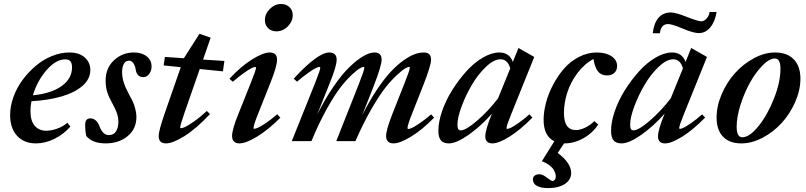

<svg xmlns="http://www.w3.org/2000/svg" viewBox="-20 -708 4045 963"><path d="M160.2 11.2Q101.1 11.2 65.9 -26.6Q30.8 -64.5 30.8 -130.9Q30.8 -175.8 47.6 -222.2Q64.5 -268.6 93.8 -307.9Q123 -347.2 160.2 -378.4Q197.3 -409.7 241.2 -427.2Q285.2 -444.8 327.6 -444.8Q377.4 -444.8 405.3 -419.7Q433.1 -394.5 433.1 -356.9Q433.1 -312 394.3 -277.8Q355.5 -243.7 289.3 -224.4Q223.1 -205.1 137.7 -200.2Q132.8 -176.3 132.8 -150.9Q132.8 -101.6 154.3 -76.9Q175.8 -52.2 212.4 -52.2Q236.3 -52.2 265.9 -62.5Q295.4 -72.8 317.9 -92.3L333 -73.2Q299.8 -34.7 253.2 -11.7Q206.5 11.2 160.2 11.2ZM307.1 -410.2Q260.3 -410.2 213.4 -356.2Q166.5 -302.2 145 -230Q236.3 -238.8 288.8 -276.1Q341.3 -313.5 341.3 -370.6Q341.3 -389.6 333.5 -400.1Q325.7 -410.6 307.1 -410.2Z M509.8 11.2Q443.8 11.2 413.1 -25.4Q407.2 -48.8 407.2 -82.5Q407.2 -114.3 433.6 -114.3Q448.2 -114.3 460.2 -104Q472.2 -93.8 478.5 -75.7Q495.1 -30.3 525.9 -30.3Q550.3 -30.3 562 -49.3Q573.7 -68.4 573.7 -96.2Q573.7 -119.1 566.4 -140.4Q559.1 -161.6 542.5 -191.4Q525.9 -220.7 517.8 -246.3Q509.8 -272 509.8 -304.2Q509.8 -366.7 551.8 -405.8Q593.8 -444.8 651.9 -444.8Q690.9 -444.8 715.6 -425.5Q740.2 -406.2 740.2 -374.5Q740.2 -353.5 728.5 -337.4Q716.8 -321.3 698.7 -321.3Q665.5 -321.3 660.2 -361.3Q657.7 -378.4 648.7 -391.1Q639.6 -403.8 627 -403.8Q610.4 -403.8 601.3 -387.7Q592.3 -371.6 592.3 -345.7Q592.3 -299.3 624 -240.7Q637.7 -215.8 644.8 -201.2Q651.9 -186.5 658 -164.3Q664.1 -142.1 664.1 -120.6Q664.1 -61.5 620.1 -25.1Q576.2 11.2 509.8 11.2Z M812 11.2Q775.9 11.2 775.9 -25.9Q775.9 -52.2 805.7 -138.2L886.7 -371.1L800.8 -379.9L807.1 -422.4L901.9 -416H902.3L980.5 -538.6L1036.6 -519L998.5 -409.2L1105.5 -402.3L1098.1 -350.1L981.9 -361.8L905.3 -142.1Q883.8 -80.1 883.8 -68.8Q883.8 -64.9 887.7 -64.9Q894.5 -64.9 908.7 -71.3Q922.9 -77.6 952.6 -98.4Q982.4 -119.1 1017.6 -151.4L1033.2 -135.7Q962.9 -61.5 904.8 -25.1Q846.7 11.2 812 11.2Z M1365.7 -550.8Q1340.8 -550.8 1324.7 -566.7Q1308.6 -582.5 1308.6 -606.9Q1308.6 -638.7 1333.5 -663.3Q1358.4 -688 1389.6 -688Q1415.5 -688 1431.9 -672.4Q1448.2 -656.7 1448.2 -632.3Q1448.2 -601.1 1423.8 -575.9Q1399.4 -550.8 1365.7 -550.8ZM1180.7 11.2Q1163.1 11.2 1153.6 1.7Q1144 -7.8 1144 -25.9Q1144 -59.6 1176.3 -138.2L1237.8 -292Q1264.2 -357.9 1264.2 -367.7Q1264.2 -372.1 1259.8 -372.1Q1253.9 -372.1 1241 -365.7Q1228 -359.4 1202.9 -341.6Q1177.7 -323.7 1147.5 -297.9L1130.9 -313Q1188 -375 1244.1 -409.9Q1300.3 -444.8 1332.5 -444.8Q1369.6 -444.8 1369.6 -408.7Q1369.6 -376.5 1337.9 -296.9L1274.9 -138.2Q1251.5 -80.1 1251.5 -65.9Q1251.5 -62 1254.9 -62Q1261.2 -62 1273.9 -67.4Q1286.6 -72.8 1312.7 -90.3Q1338.9 -107.9 1370.6 -134.8L1386.2 -117.7Q1324.7 -56.2 1269 -22.5Q1213.4 11.2 1180.7 11.2Z M1443.4 0 1560.5 -292Q1586.4 -357.4 1586.4 -368.2Q1586.4 -372.6 1582 -372.6Q1576.7 -372.6 1563.5 -366.2Q1550.3 -359.9 1525.1 -342Q1500 -324.2 1469.7 -298.3L1453.1 -313.5Q1574.2 -444.8 1631.3 -444.8Q1668.5 -444.8 1668.5 -408.7Q1668.5 -377 1636.2 -296.9L1570.8 -133.3Q1610.4 -211.9 1652.6 -273.4Q1694.8 -335 1732.4 -371.3Q1770 -407.7 1802 -426.3Q1834 -444.8 1858.4 -444.8Q1894 -444.8 1894 -408.7Q1894 -378.4 1854 -275.4L1796.4 -128.9Q1831.5 -199.7 1868.9 -255.9Q1906.2 -312 1938.5 -346.7Q1970.7 -381.3 2002.4 -404.1Q2034.2 -426.8 2058.8 -435.8Q2083.5 -444.8 2105.5 -444.8Q2142.1 -444.8 2142.1 -408.7Q2142.1 -379.4 2101.1 -275.4L2046.9 -138.2Q2023.9 -81.1 2023.9 -65.4Q2023.9 -61 2028.3 -61Q2034.2 -61 2046.6 -66.7Q2059.1 -72.3 2085 -89.8Q2110.8 -107.4 2142.6 -134.3L2157.2 -117.7Q2096.7 -56.2 2041.3 -22.5Q1985.8 11.2 1953.1 11.2Q1935.5 11.2 1926 1.7Q1916.5 -7.8 1916.5 -25.4Q1916.5 -56.6 1948.7 -138.2L2007.8 -287.6Q2035.6 -356.9 2035.6 -368.7Q2035.6 -372.6 2031.2 -372.6Q2026.4 -372.6 2012.9 -365.2Q1999.5 -357.9 1972.2 -333Q1944.8 -308.1 1914.3 -270Q1883.8 -231.9 1842.8 -160.9Q1801.8 -89.8 1762.7 0H1666.5L1780.3 -287.6Q1807.6 -357.9 1807.6 -368.7Q1807.6 -372.6 1803.2 -372.6Q1798.3 -372.6 1784.9 -365.2Q1771.5 -357.9 1744.6 -333Q1717.8 -308.1 1688 -270Q1658.2 -231.9 1618.7 -160.9Q1579.1 -89.8 1542 0Z M2231 11.2Q2204.1 11.2 2191.4 -3.9Q2178.7 -19 2178.7 -52.2Q2178.7 -96.7 2197.5 -151.1Q2216.3 -205.6 2248.3 -256.3Q2280.3 -307.1 2318.8 -350.1Q2357.4 -393.1 2401.6 -418.9Q2445.8 -444.8 2484.4 -444.8Q2535.2 -444.8 2552.2 -397.5L2580.6 -467.3L2659.7 -422.4L2544.9 -137.7Q2520.5 -78.1 2520.5 -65.9Q2520.5 -61.5 2523.9 -61.5Q2529.8 -61.5 2542 -67.1Q2554.2 -72.8 2579.3 -90.1Q2604.5 -107.4 2635.3 -134.3L2650.4 -118.2Q2589.4 -56.2 2535.4 -22.5Q2481.4 11.2 2449.2 11.2Q2414.1 11.2 2414.1 -24.4Q2414.1 -57.6 2447.3 -137.7Q2391.1 -74.7 2330.3 -31.7Q2269.5 11.2 2231 11.2ZM2274.4 -82.5Q2274.4 -67.4 2278.3 -60.8Q2282.2 -54.2 2291.5 -54.2Q2316.4 -54.2 2372.8 -102.5Q2429.2 -150.9 2478 -214.8L2539.1 -364.7Q2526.9 -410.6 2490.2 -410.6Q2457 -410.6 2417.5 -373Q2377.9 -335.4 2347.2 -283.2Q2316.4 -231 2295.4 -174.8Q2274.4 -118.7 2274.4 -82.5Z M2811 11.2H2809.1L2777.3 59.1Q2844.7 109.4 2844.7 159.7Q2844.7 193.4 2813.5 214.4Q2782.2 235.4 2729.5 235.4Q2692.4 235.4 2672.6 224.1Q2652.8 212.9 2652.8 191.4Q2652.8 179.7 2661.6 172.9Q2670.4 166 2685.5 166Q2702.1 166 2723.1 183.1Q2744.6 199.7 2751 199.7Q2757.3 199.7 2762.5 193.4Q2767.6 187 2767.6 176.3Q2767.6 170.4 2765.9 163.8Q2764.2 157.2 2758.1 145.5Q2752 133.8 2736.6 121.6Q2721.2 109.4 2697.8 100.6L2760.3 0.5Q2706.5 -25.4 2706.5 -107.4Q2706.5 -146 2718 -190.9Q2729.5 -235.8 2752.9 -280.8Q2776.4 -325.7 2807.6 -362.3Q2838.9 -398.9 2882.6 -421.9Q2926.3 -444.8 2974.1 -444.8Q3018.6 -444.8 3046.9 -426Q3075.2 -407.2 3075.2 -377Q3075.2 -356 3061.8 -342.8Q3048.3 -329.6 3024.4 -329.6Q2996.1 -329.6 2980 -348.9Q2963.9 -368.2 2956.5 -412.1Q2910.2 -387.2 2875.7 -340.8Q2841.3 -294.4 2825 -242.9Q2808.6 -191.4 2808.6 -141.1Q2808.6 -55.7 2868.2 -55.7Q2889.2 -55.7 2914.6 -67.6Q2939.9 -79.6 2960.9 -100.6L2980.5 -83.5Q2951.7 -40 2905.8 -14.4Q2859.9 11.2 2811 11.2Z M3484.4 -542Q3458 -542 3404.3 -564.7Q3350.6 -587.4 3330.6 -587.4Q3295.4 -587.4 3289.6 -541H3253.9Q3259.8 -592.3 3283 -618.9Q3306.2 -645.5 3344.7 -645.5Q3368.2 -645.5 3424.8 -623.3Q3481.4 -601.1 3497.1 -601.1Q3511.7 -601.1 3524.4 -615.5Q3537.1 -629.9 3539.1 -647.9H3574.2Q3566.4 -599.6 3542.7 -570.8Q3519 -542 3484.4 -542ZM3097.2 11.2Q3070.3 11.2 3057.6 -3.9Q3044.9 -19 3044.9 -52.2Q3044.9 -96.7 3063.7 -151.1Q3082.5 -205.6 3114.5 -256.3Q3146.5 -307.1 3185.1 -350.1Q3223.6 -393.1 3267.8 -418.9Q3312 -444.8 3350.6 -444.8Q3401.4 -444.8 3418.5 -397.5L3446.8 -467.3L3525.9 -422.4L3411.1 -137.7Q3386.7 -78.1 3386.7 -65.9Q3386.7 -61.5 3390.1 -61.5Q3396 -61.5 3408.2 -67.1Q3420.4 -72.8 3445.6 -90.1Q3470.7 -107.4 3501.5 -134.3L3516.6 -118.2Q3455.6 -56.2 3401.6 -22.5Q3347.7 11.2 3315.4 11.2Q3280.3 11.2 3280.3 -24.4Q3280.3 -57.6 3313.5 -137.7Q3257.3 -74.7 3196.5 -31.7Q3135.7 11.2 3097.2 11.2ZM3140.6 -82.5Q3140.6 -67.4 3144.5 -60.8Q3148.4 -54.2 3157.7 -54.2Q3182.6 -54.2 3239 -102.5Q3295.4 -150.9 3344.2 -214.8L3405.3 -364.7Q3393.1 -410.6 3356.4 -410.6Q3323.2 -410.6 3283.7 -373Q3244.1 -335.4 3213.4 -283.2Q3182.6 -231 3161.6 -174.8Q3140.6 -118.7 3140.6 -82.5Z M3698.2 11.2Q3639.2 11.2 3606.7 -22.2Q3574.2 -55.7 3574.2 -118.2Q3574.2 -176.8 3600.1 -236.6Q3626 -296.4 3667 -341.8Q3708 -387.2 3761.5 -416Q3814.9 -444.8 3867.7 -444.8Q3927.7 -444.8 3961.2 -410.4Q3994.6 -376 3994.6 -313.5Q3994.6 -255.9 3968.5 -196.5Q3942.4 -137.2 3901.1 -91.8Q3859.9 -46.4 3805.7 -17.6Q3751.5 11.2 3698.2 11.2ZM3703.1 -19.5Q3739.7 -19.5 3785.2 -76.4Q3830.6 -133.3 3862.5 -215.1Q3894.5 -296.9 3894.5 -363.3Q3894.5 -414.6 3866.7 -414.6Q3838.9 -414.6 3804.7 -379.9Q3770.5 -345.2 3742.2 -294.7Q3713.9 -244.1 3694.3 -182.9Q3674.8 -121.6 3674.8 -71.8Q3674.8 -19.5 3703.1 -19.5Z"/></svg>

Font: Elstob SemiBold
Style: Italic
Weight: 600
Italic angle: -20°
Designer: Peter S. Baker
Version: Version 1.015